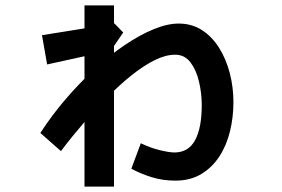

<svg xmlns="http://www.w3.org/2000/svg" viewBox="-20 -637 1040 709"><path d="M628 30Q580 30 539 17Q498 4 465 -14L500 -108Q535 -91 570 -82.5Q605 -74 624 -74Q676 -74 700.5 -119.5Q725 -165 725 -249Q725 -292 715 -335Q705 -378 683.5 -406.5Q662 -435 627 -435Q592 -435 551.5 -415Q511 -395 467 -360Q423 -325 378 -279.5Q333 -234 289 -183Q245 -132 205 -79L129 -146Q171 -211 222.5 -271Q274 -331 329.5 -382Q385 -433 440.5 -470.5Q496 -508 547 -529Q598 -550 640 -550Q688 -550 725.5 -526Q763 -502 789 -460.5Q815 -419 828.5 -367Q842 -315 842 -259Q842 -205 829.5 -153Q817 -101 790.5 -60Q764 -19 723.5 5.5Q683 30 628 30ZM292 52V-617H401V52ZM154 -399 135 -507 403 -550 435 -517 396 -460 386 -450Z"/></svg>

Font: Murecho Thin SemiBold
Style: Regular
Weight: 600
Version: Version 1.010